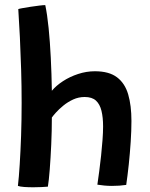

<svg xmlns="http://www.w3.org/2000/svg" viewBox="-20 -742 602 772"><path d="M172.5 8.5Q163 9.5 147 10.2Q131 11 113.5 11Q94.5 11 77.2 9.8Q60 8.5 52 5.5Q56 -28 59.2 -80Q62.5 -132 64.8 -196Q67 -260 67 -329Q67 -395 65 -462Q63 -529 60 -591.5Q57 -654 53.5 -705.5Q57.5 -707 71.5 -709.5Q85.5 -712 103.5 -714.8Q121.5 -717.5 137.8 -719.5Q154 -721.5 162 -721.5Q170 -684 175.5 -629.2Q181 -574.5 184.2 -509.8Q187.5 -445 188.5 -377Q205.5 -397.5 233 -415.5Q260.5 -433.5 294 -444.5Q327.5 -455.5 361.5 -455.5Q418.5 -455.5 450.5 -431.2Q482.5 -407 495.5 -362.2Q508.5 -317.5 508.5 -255.5Q508.5 -217 505.5 -171.5Q502.5 -126 497.8 -81Q493 -36 487.5 1.5Q474.5 3.5 459.8 4.5Q445 5.5 430 5.5Q414.5 5.5 399 4Q383.5 2.5 371.5 0.5Q375 -23 379 -53.5Q383 -84 386.5 -116.2Q390 -148.5 392.2 -179Q394.5 -209.5 394.5 -233.5Q394.5 -270 388 -296.5Q381.5 -323 365.8 -337.5Q350 -352 320.5 -352Q296 -352 274.2 -342Q252.5 -332 234.8 -317.5Q217 -303 205 -289.5Q193 -276 188.5 -269.5Q188.5 -215.5 186 -160.5Q183.5 -105.5 180 -60.5Q176.5 -15.5 172.5 8.5Z"/></svg>

Font: Grandstander Thin Medium
Style: Regular
Weight: 500
Version: Version 1.200